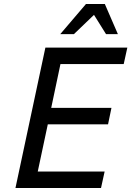

<svg xmlns="http://www.w3.org/2000/svg" viewBox="-20 -936 658 956"><path d="M518 -317H218L168 -82H501L483 0H57L206 -699H614L596 -617H281L235 -399H535ZM280 -766 408 -916H502L567 -766H508L448 -862L348 -766Z"/></svg>

Font: Fragment Mono
Style: Italic
Weight: 400
Italic angle: -12°
Designer: Wei Huang based on Nimbus Sans by URW Studio, based on Helvetica by Max Miedinger.
Foundry: Wei Huang
Version: Version 1.011; ttfautohint (v1.8.4.7-5d5b)